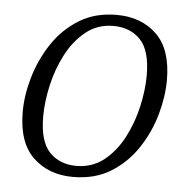

<svg xmlns="http://www.w3.org/2000/svg" viewBox="-45 -591 645 646"><g transform="rotate(5 277.5 -268.0)"><path d="M224 10Q142 10 89.5 -40Q37 -90 37 -194Q37 -249 54.5 -310Q72 -371 107.5 -425Q143 -479 197 -512.5Q251 -546 324 -546Q407 -546 459 -496Q511 -446 511 -342Q511 -287 494 -226Q477 -165 441.5 -111Q406 -57 352 -23.5Q298 10 224 10ZM232 -28Q286 -28 325.5 -59.5Q365 -91 391 -141Q417 -191 429.5 -247Q442 -303 442 -352Q442 -436 407.5 -472Q373 -508 316 -508Q263 -508 223.5 -476.5Q184 -445 158 -395Q132 -345 119.5 -289Q107 -233 107 -184Q107 -100 141.5 -64Q176 -28 232 -28Z"/></g></svg>

Font: Noto Serif Light
Style: Italic
Weight: 300
Italic angle: -12°
Designer: Monotype Design Team
Foundry: Monotype Imaging Inc.
Version: Version 2.013